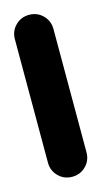

<svg xmlns="http://www.w3.org/2000/svg" viewBox="-77 -450 254 481"><g transform="rotate(-15 50.0 -210.0)"><path d="M0 -50H100V-370H0ZM50 -100Q29 -100 14.5 -85.5Q0 -71 0 -50Q0 -29 14.5 -14.5Q29 0 50 0Q71 0 85.5 -14.5Q100 -29 100 -50Q100 -71 85.5 -85.5Q71 -100 50 -100ZM50 -420Q29 -420 14.5 -405.5Q0 -391 0 -370Q0 -349 14.5 -334.5Q29 -320 50 -320Q71 -320 85.5 -334.5Q100 -349 100 -370Q100 -391 85.5 -405.5Q71 -420 50 -420Z"/></g></svg>

Font: Wavefont SemiBold
Style: Regular
Weight: 600
Version: Version 3.004;gftools[0.9.33]